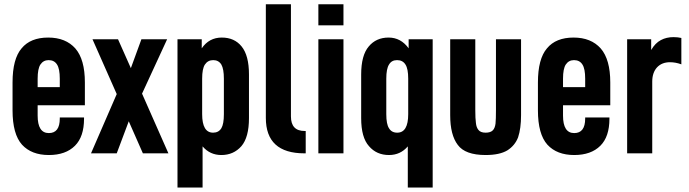

<svg xmlns="http://www.w3.org/2000/svg" viewBox="-20 -710 3188 889"><path d="M154.3 -222.7V-174.8Q154.3 -93.8 206.1 -93.8Q256.8 -93.8 256.8 -161.1V-166H369.1V-160.2Q369.1 -77.1 327.1 -35.2Q284.2 7.8 206.1 7.8Q126 7.8 82 -40Q38.1 -88.9 38.1 -199.2V-328.1Q38.1 -437.5 80.1 -486.3Q121.1 -536.1 203.1 -536.1Q284.2 -536.1 329.1 -485.4Q373 -434.6 373 -328.1V-222.7ZM154.3 -345.7V-306.6H256.8V-345.7Q256.8 -391.6 244.1 -411.1Q231.4 -431.6 205.1 -431.6Q180.7 -431.6 167 -411.1Q154.3 -391.6 154.3 -345.7Z M641.6 0 576.2 -148.4 520.5 0H401.4L520.5 -274.4L408.2 -528.3H526.4L585.9 -394.5L634.8 -528.3H753.9L637.7 -276.4L759.8 0Z M801.8 -528.3H914.1V-486.3Q948.2 -536.1 1006.8 -536.1Q1065.4 -536.1 1098.6 -495.1Q1132.8 -453.1 1132.8 -365.2V-163.1Q1132.8 -74.2 1097.7 -33.2Q1061.5 7.8 1004.9 7.8Q952.1 7.8 918 -32.2V158.2H801.8ZM1016.6 -181.6V-345.7Q1016.6 -390.6 1004.9 -411.1Q992.2 -431.6 967.3 -431.6Q942.4 -431.6 928.7 -411.1Q916 -391.6 916 -345.7V-181.6Q916 -95.7 966.8 -95.7Q992.2 -95.7 1004.9 -116.2Q1016.6 -135.7 1016.6 -181.6Z M1210.9 -164.1V-690.4H1327.1V-170.9Q1327.1 -103.5 1390.6 -103.5H1395.5V0H1389.6Q1210.9 0 1210.9 -164.1Z M1454.1 -528.3H1570.3V0H1454.1ZM1454.1 -690.4H1570.3V-592.8H1454.1Z M1868.2 -32.2Q1834 7.8 1781.2 7.8Q1723.6 7.8 1688.5 -33.2Q1652.3 -73.2 1652.3 -163.1V-365.2Q1652.3 -454.1 1687.5 -495.1Q1721.7 -536.1 1779.3 -536.1Q1835.9 -536.1 1872.1 -486.3V-528.3H1983.4V158.2H1868.2ZM1870.1 -181.6V-345.7Q1870.1 -391.6 1857.4 -411.1Q1844.7 -431.6 1818.4 -431.6Q1793 -431.6 1781.2 -411.1Q1768.6 -391.6 1768.6 -345.7V-181.6Q1768.6 -134.8 1781.2 -116.2Q1793 -95.7 1819.3 -95.7Q1870.1 -95.7 1870.1 -181.6Z M2064.5 -176.8V-528.3H2180.7V-201.2Q2180.7 -160.2 2183.6 -140.6Q2185.5 -120.1 2195.3 -108.4Q2205.1 -95.7 2228.5 -95.7Q2251 -95.7 2261.7 -106.4Q2271.5 -116.2 2274.4 -137.7Q2275.4 -147.5 2275.9 -163.6Q2276.4 -179.7 2276.4 -201.2V-528.3H2392.6V-176.8Q2392.6 -115.2 2378.9 -74.2Q2364.3 -36.1 2329.1 -13.7Q2293 7.8 2228.5 7.8Q2133.8 7.8 2099.6 -39.1Q2064.5 -85 2064.5 -176.8Z M2586.9 -222.7V-174.8Q2586.9 -93.8 2638.7 -93.8Q2689.5 -93.8 2689.5 -161.1V-166H2801.8V-160.2Q2801.8 -77.1 2759.8 -35.2Q2716.8 7.8 2638.7 7.8Q2558.6 7.8 2514.6 -40Q2470.7 -88.9 2470.7 -199.2V-328.1Q2470.7 -437.5 2512.7 -486.3Q2553.7 -536.1 2635.7 -536.1Q2716.8 -536.1 2761.7 -485.4Q2805.7 -434.6 2805.7 -328.1V-222.7ZM2586.9 -345.7V-306.6H2689.5V-345.7Q2689.5 -391.6 2676.8 -411.1Q2664.1 -431.6 2637.7 -431.6Q2613.3 -431.6 2599.6 -411.1Q2586.9 -391.6 2586.9 -345.7Z M2883.8 -528.3H2995.1V-478.5Q3013.7 -510.7 3040 -524.4Q3065.4 -538.1 3098.6 -538.1Q3108.4 -538.1 3117.7 -537.1Q3127 -536.1 3134.8 -534.2V-412.1Q3108.4 -421.9 3082 -421.9Q3044.9 -421.9 3022.5 -398.4Q3000 -374 3000 -332V0H2883.8Z"/></svg>

Font: Dinish Condensed
Style: Bold
Weight: 700
Width: 3
Designer: Bert Driehuis
Foundry: Playbeing
Version: Version 3.006; git-39231f3c-release